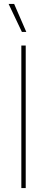

<svg xmlns="http://www.w3.org/2000/svg" viewBox="-20 -960 240 980"><path d="M111.3 -727.5V0H88.9V-727.5ZM91.8 -796.9 23.9 -939.9H52.2L114.3 -796.9Z"/></svg>

Font: Inter 28pt Thin
Style: Regular
Weight: 250
Designer: Rasmus Andersson
Foundry: rsms
Version: Version 4.001;git-66647c0bb